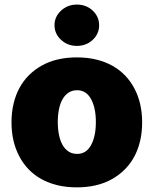

<svg xmlns="http://www.w3.org/2000/svg" viewBox="-20 -801 665 831"><path d="M312.5 9.9Q266.3 9.9 227.6 0.4Q188.9 -9.2 157.7 -26.8Q126.4 -44.4 103 -69.1Q79.5 -93.8 63.6 -124.3Q29.8 -187.9 29.8 -271.3Q29.8 -315.3 38.9 -353Q47.9 -390.6 64.8 -421.3Q81.7 -452.1 105.8 -476Q130 -500 160.5 -517Q223.7 -552.6 312.5 -552.6Q359 -552.6 397.7 -543Q436.4 -533.4 467.5 -515.8Q498.6 -498.2 522 -473.5Q545.5 -448.9 561.4 -418.7Q595.2 -355.1 595.2 -271.3Q595.2 -226.9 586.1 -189.5Q577.1 -152 560.2 -121.3Q543.3 -90.6 519 -66.6Q494.7 -42.6 464.5 -25.6Q401.3 9.9 312.5 9.9ZM313.9 -134.9Q353.3 -134.9 373.9 -172.6Q394.9 -210.6 394.9 -272.7Q394.9 -334.5 373.9 -372.5Q353 -410.5 313.9 -410.5Q293 -410.5 277.2 -400.4Q261.4 -390.3 250.9 -372Q240.4 -353.7 235.3 -328.3Q230.1 -302.9 230.1 -272.7Q230.1 -242.9 235.3 -217.5Q240.4 -192.1 250.7 -173.8Q261 -155.5 276.8 -145.2Q292.6 -134.9 313.9 -134.9ZM312.5 -602.3Q272.7 -602.3 244.3 -628.6Q215.9 -654.8 215.9 -691.8Q215.9 -728.7 244.3 -755Q272.7 -781.2 312.5 -781.2Q353.3 -781.2 381.4 -755Q409.1 -728.7 409.1 -691.8Q409.1 -654.5 381.4 -628.6Q353.3 -602.3 312.5 -602.3Z"/></svg>

Font: Linik Sans Black
Style: Regular
Weight: 900
Designer: Fonts by Rasmus Andersson / Changes by Cristiano Sobral with parts from Marc Monis
Foundry: rsms
Version: Version 3.020; ttfautohint (v1.6)